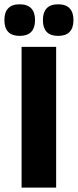

<svg xmlns="http://www.w3.org/2000/svg" viewBox="-40 -852 354 872"><path d="M215 0H58V-639H215ZM49 -689Q14.5 -689 -2.8 -707.2Q-20 -725.5 -20 -758.5V-762.5Q-20 -796 -2.8 -814.2Q14.5 -832.5 49 -832.5Q84.5 -832.5 101.8 -814.2Q119 -796 119 -762.5V-758.5Q119 -725.5 101.8 -707.2Q84.5 -689 49 -689ZM224 -689Q189 -689 172 -707.2Q155 -725.5 155 -758.5V-762.5Q155 -796 172 -814.2Q189 -832.5 224 -832.5Q259 -832.5 276.2 -814.2Q293.5 -796 293.5 -762.5V-758.5Q293.5 -725.5 276.2 -707.2Q259 -689 224 -689Z"/></svg>

Font: Anek Gujarati
Style: Bold
Weight: 700
Version: Version 1.003